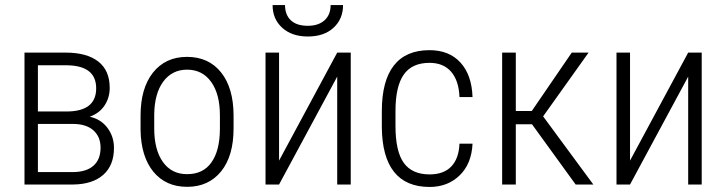

<svg xmlns="http://www.w3.org/2000/svg" viewBox="-20 -739 2907 769"><path d="M131.8 -292.5H246.6Q365.2 -292.5 365.2 -385.3Q365.2 -475.1 250.5 -477.5H131.8ZM131.8 -242.7V-49.8H271Q325.2 -49.8 354 -75Q382.8 -100.1 382.8 -147.5Q382.8 -191.4 354 -217Q325.2 -242.7 271 -242.7ZM78.1 0V-528.3H243.2Q327.6 -528.3 373.5 -492.7Q419.4 -457 419.4 -387.2Q419.4 -347.7 398.9 -316.7Q378.4 -285.6 339.4 -271.5Q384.3 -261.7 410.4 -226.8Q436.5 -191.9 436.5 -146.5Q436.5 -76.7 393.6 -38.8Q350.6 -1 273.9 0Z M597.7 -279.8V-224.6Q597.7 -138.7 632.8 -89.8Q668 -41 730 -41.5Q793.5 -41.5 826.7 -88.4Q860.4 -135.3 860.8 -223.1V-276.4Q860.8 -362.3 825.7 -411.1Q790.5 -460 729 -460Q669.4 -460 633.8 -412.1Q598.6 -364.3 597.7 -279.8ZM543 -217.3V-276.4Q543 -384.8 592.3 -447.8Q642.6 -511.2 729 -511.2Q815.9 -511.2 865.7 -448.7Q915 -386.7 915.5 -277.8V-224.6Q915.5 -114.3 865.7 -52.7Q815.4 9.3 729.7 9.3Q644 9.3 594.2 -51.3Q544.9 -111.8 543 -217.3Z M1330.6 -528.3H1384.8V0H1330.6V-432.1L1097.7 0H1043.5V-528.3H1097.7V-95.7ZM1354 -718.8Q1354 -663.1 1315.9 -627.9Q1277.8 -592.8 1212.9 -592.8Q1148.9 -592.8 1110.4 -627.7Q1071.8 -662.6 1071.8 -718.8H1121.6Q1121.6 -679.7 1144.8 -657.7Q1168 -635.7 1212.9 -635.7Q1255.4 -635.7 1279.8 -657.7Q1304.2 -679.7 1304.2 -718.8Z M1700.7 -40.5Q1757.3 -40.5 1787.6 -72.3Q1817.9 -104 1820.3 -163.6H1872.6Q1868.7 -82.5 1820.8 -36.4Q1772.9 9.8 1700.7 9.8Q1606.4 9.8 1558.3 -50.5Q1510.3 -110.8 1509.3 -229.5V-293.9Q1509.3 -415 1557.4 -476.6Q1605.5 -538.1 1700.2 -538.1Q1778.8 -538.1 1824.2 -488.5Q1869.6 -439 1872.6 -350.1H1820.3Q1817.9 -415.5 1787.1 -451.4Q1756.3 -487.3 1700.2 -487.3Q1629.9 -487.3 1596.9 -439.9Q1564 -392.6 1564 -294.4V-234.4Q1564 -132.8 1597.2 -86.7Q1630.4 -40.5 1700.7 -40.5Z M2110.8 -241.2H2045.9V0H1991.2V-528.3H2045.9V-294.4H2109.9L2270 -528.3H2337.4L2155.3 -272.9L2356.4 0H2285.6Z M2736.3 -528.3H2790.5V0H2736.3V-432.1L2503.4 0H2449.2V-528.3H2503.4V-95.7Z"/></svg>

Font: MAUL Condensed Light
Style: Light
Weight: 300
Designer: MAUL
Version: Version 2.137; 2017; ttfautohint (v1.8.3)